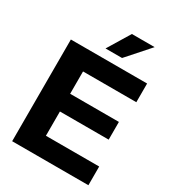

<svg xmlns="http://www.w3.org/2000/svg" viewBox="-218 -1045 1049 1164"><g transform="rotate(30 307.0 -463.0)"><path d="M586.9 0H53.2V-711.9H586.9V-581.1H213.9V-424.8H555.2V-300.8H213.9V-130.9H586.9ZM377.9 -770H262.2L356.9 -925.8H516.1Z"/></g></svg>

Font: Creato Display ExtraBold
Style: Regular
Weight: 800
Version: Version 1.000